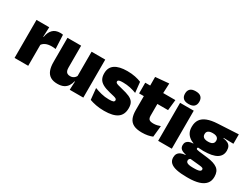

<svg xmlns="http://www.w3.org/2000/svg" viewBox="-70 -1327 2806 2155"><g transform="rotate(30 1333.0 -250.0)"><path d="M220.5 -267.5 169.5 -367.5H211Q221 -430 255 -465.2Q289 -500.5 352.5 -500.5Q362 -500.5 370.2 -499.5Q378.5 -498.5 386.5 -497L395 -317Q385 -319 371.2 -320Q357.5 -321 344.5 -321Q297.5 -321 266.5 -306.8Q235.5 -292.5 220.5 -267.5ZM223 0H46V-492.5H211L204 -329.5H223Z M447.5 -492.5H624.5V-209.5Q624.5 -186 630.2 -169Q636 -152 650 -143Q664 -134 688 -134Q707 -134 721.2 -140.5Q735.5 -147 745.8 -158Q756 -169 762 -182L789 -109H760.5Q753 -75 735.2 -47.5Q717.5 -20 686 -4Q654.5 12 604.5 12Q551 12 516 -9Q481 -30 464.2 -72.2Q447.5 -114.5 447.5 -179ZM760 -492.5H937V0H761L766.5 -126.5L760 -144.5Z M1211.5 12.5Q1153 12.5 1105 3Q1057 -6.5 1022 -19.5L1007.5 -165Q1046.5 -150 1094.2 -137.8Q1142 -125.5 1196 -125.5Q1235.5 -125.5 1250.2 -132Q1265 -138.5 1265 -153V-154Q1265 -165 1256.5 -171.5Q1248 -178 1226.8 -183.8Q1205.5 -189.5 1168 -198Q1106.5 -212.5 1070.5 -232.8Q1034.5 -253 1019 -282Q1003.5 -311 1003.5 -351V-355Q1003.5 -431 1058.2 -468.2Q1113 -505.5 1218 -505.5Q1274.5 -505.5 1321.2 -495.8Q1368 -486 1400 -472L1414.5 -336.5Q1378 -351 1333 -360.8Q1288 -370.5 1241 -370.5Q1214 -370.5 1199.2 -367.8Q1184.5 -365 1179 -359.5Q1173.5 -354 1173.5 -346V-345Q1173.5 -336 1180.5 -329.8Q1187.5 -323.5 1207 -317.5Q1226.5 -311.5 1264 -302.5Q1325.5 -288.5 1364 -271.5Q1402.5 -254.5 1420.5 -227.2Q1438.5 -200 1438.5 -153.5V-150.5Q1438.5 -67.5 1383 -27.5Q1327.5 12.5 1211.5 12.5Z M1700.5 11.5Q1632 11.5 1591.8 -9.2Q1551.5 -30 1534.2 -71Q1517 -112 1517 -172V-436H1692.5V-202Q1692.5 -170 1707 -155.2Q1721.5 -140.5 1764 -140.5Q1787 -140.5 1809.8 -145.8Q1832.5 -151 1851 -158L1836 -13Q1810 -2 1776 4.8Q1742 11.5 1700.5 11.5ZM1831 -354H1455.5V-492.5H1846ZM1687.5 -480.5H1519.5L1519 -604L1693.5 -619.5Z M2084 0H1907V-492.5H2084ZM1995.5 -528Q1947 -528 1925 -549.8Q1903 -571.5 1903 -608.5V-612.5Q1903 -649.5 1925 -671.2Q1947 -693 1995.5 -693Q2043.5 -693 2065.8 -671.2Q2088 -649.5 2088 -612.5V-608.5Q2088 -571 2065.8 -549.5Q2043.5 -528 1995.5 -528Z M2402 -155Q2277 -155 2215.8 -199.2Q2154.5 -243.5 2154.5 -322V-328Q2154.5 -383 2179.8 -420Q2205 -457 2257 -477.2Q2309 -497.5 2389 -501.5L2655 -515.5V-393.5L2527 -396V-391Q2562.5 -386.5 2585.5 -374.5Q2608.5 -362.5 2619.5 -342Q2630.5 -321.5 2630.5 -291.5V-288.5Q2630.5 -223.5 2575.5 -189.2Q2520.5 -155 2402 -155ZM2393 66H2409.5Q2442.5 66 2461.5 62.2Q2480.5 58.5 2488.8 51.2Q2497 44 2497 34V33Q2497 19 2483.8 13.8Q2470.5 8.5 2447.5 6.5L2300.5 -8L2338 -10.5Q2327.5 -8.5 2319.8 -3.8Q2312 1 2307.8 8.2Q2303.5 15.5 2303.5 25.5V26.5Q2303.5 38.5 2312.2 47.5Q2321 56.5 2340.8 61.2Q2360.5 66 2393 66ZM2405.5 192.5H2385Q2308 192.5 2254.5 181Q2201 169.5 2173.5 144Q2146 118.5 2146 77V75Q2146 46.5 2158.5 27Q2171 7.5 2195 -3.2Q2219 -14 2252.5 -16V-21Q2213 -28 2190.8 -45.5Q2168.5 -63 2168.5 -96V-97Q2168.5 -121 2179.8 -137Q2191 -153 2212.2 -161.5Q2233.5 -170 2263.5 -170.5V-190L2381 -160H2349.5Q2337.5 -160 2332 -156.5Q2326.5 -153 2326.5 -146V-145.5Q2326.5 -136 2336 -132.5Q2345.5 -129 2366 -126.5L2481.5 -112.5Q2569.5 -102 2613 -69.2Q2656.5 -36.5 2656.5 33V36.5Q2656.5 89.5 2627.2 124Q2598 158.5 2542 175.5Q2486 192.5 2405.5 192.5ZM2395.5 -271.5Q2421.5 -271.5 2438 -277.8Q2454.5 -284 2462.8 -296Q2471 -308 2471 -325V-328Q2471 -345 2462.8 -357Q2454.5 -369 2438 -375.2Q2421.5 -381.5 2395.5 -381.5Q2370 -381.5 2353.2 -375.2Q2336.5 -369 2328.2 -357.2Q2320 -345.5 2320 -328V-325Q2320 -308 2328.2 -296Q2336.5 -284 2353.2 -277.8Q2370 -271.5 2395.5 -271.5Z"/></g></svg>

Font: Anek Devanagari Medium ExtraBold
Style: Regular
Weight: 800
Version: Version 1.003